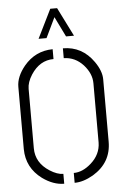

<svg xmlns="http://www.w3.org/2000/svg" viewBox="-60 -938 635 986"><g transform="rotate(-5 257.5 -445.5)"><path d="M164.1 -748 237.3 -896.5H272.5L346.7 -748H305.7L254.9 -851.6L205.1 -748ZM39.1 -190.4V-511.7Q39.1 -563.5 83 -617.2Q141.6 -687.5 231.4 -688.5V-637.7Q160.2 -637.7 115.2 -568.4Q90.8 -530.3 90.8 -496.1V-190.4Q90.8 -115.2 161.1 -70.3Q199.2 -45.9 230.5 -45.9V4.9Q174.8 4.9 119.1 -35.2Q40 -93.8 39.1 -190.4ZM284.2 4.9V-45.9Q330.1 -45.9 374 -85Q423.8 -128.9 424.8 -190.4V-496.1Q424.8 -545.9 384.8 -590.8Q342.8 -636.7 284.2 -637.7V-688.5Q382.8 -688.5 442.4 -603.5Q476.6 -554.7 476.6 -511.7V-190.4Q476.6 -82 379.9 -24.4Q329.1 4.9 284.2 4.9Z"/></g></svg>

Font: Post No Bills Colombo
Style: Regular
Weight: 400
Designer: Kosala Senevirathne, Siva Puranthara, Lasantha Premarathna, Tharique Azeez
Foundry: Mooniak
Version: Version 1.220 ; ttfautohint (v1.6)